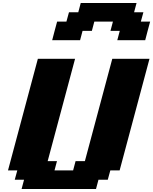

<svg xmlns="http://www.w3.org/2000/svg" viewBox="-20 -1270 1029 1290"><path d="M125 0H625L641.6 -62.5H704.1L721.2 -125H783.7L984.4 -875H734.4L550.3 -187.5H487.8L471.2 -125H346.2L362.8 -187.5H300.3L484.4 -875H234.4L33.7 -125H96.2L79.1 -62.5H141.6ZM768.1 -1000H955.6Q960.9 -1020.5 971.9 -1062.5Q982.9 -1104.5 988.8 -1125H926.3L943.4 -1187.5H880.9L897.5 -1250H522.5L505.9 -1187.5H443.4L426.3 -1125H363.8Q357.9 -1104 346.9 -1062.3Q335.9 -1020.5 330.6 -1000H518.1L534.7 -1062.5H597.2L613.8 -1125H738.8L722.2 -1062.5H784.7Z"/></svg>

Font: Faithful 32x
Style: BoldOblique
Weight: 400
Foundry: Faithful Resource Pack
Version: Version 1.0; January 27, 2023